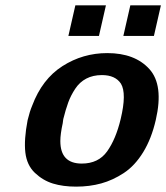

<svg xmlns="http://www.w3.org/2000/svg" viewBox="-20 -686 620 716"><path d="M235 -552 261 -666H375L349 -552ZM440 -552 466 -666H580L554 -552ZM83 -238Q91 -271 100 -292Q137 -391 213 -439.5Q289 -488 380 -488Q483 -488 537 -428.5Q591 -369 561 -239Q545 -169 514 -118.5Q483 -68 442 -41Q401 -14 357.5 -2Q314 10 264 10Q215 10 177.5 -1.5Q140 -13 110 -41.5Q80 -70 74.5 -117.5Q69 -165 83 -238ZM216 -242Q216 -240 215 -235Q214 -230 214 -227Q205 -186 205 -160Q205 -76 285 -76Q347 -76 379.5 -121.5Q412 -167 430 -242Q453 -338 431 -374Q410 -406 360 -406Q327 -406 302 -393Q277 -380 260.5 -355Q244 -330 234.5 -304Q225 -278 216 -242Z"/></svg>

Font: Coval
Style: ExtraBold Italic
Weight: 800
Foundry: Context Ltd
Version: Version 001.000